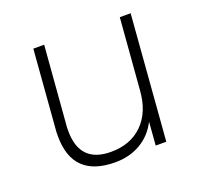

<svg xmlns="http://www.w3.org/2000/svg" viewBox="-93 -588 731 699"><g transform="rotate(-20 272.5 -238.5)"><path d="M437 -484H479L441 0H400L407 -90Q383 -43 340 -18Q297 7 242 7Q77 7 77 -154Q77 -174 78 -180L102 -484H144L120 -183Q119 -178 119 -159Q119 -34 240 -34Q316 -34 362.5 -80Q409 -126 415 -208Z"/></g></svg>

Font: Iunito ExtraLight
Style: Italic
Weight: 200
Italic angle: -4.541°
Designer: Vernon Adams
Foundry: Vernon Adams
Version: Version 2.001;November 30, 2019;FontCreator 12.0.0.2547 64-b